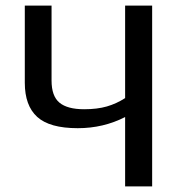

<svg xmlns="http://www.w3.org/2000/svg" viewBox="-20 -669 650 689"><path d="M526 -649V0H429V-249Q351 -209 259 -209Q158 -209 113.5 -249.5Q69 -290 69 -372V-649H165V-380Q165 -324 193.5 -300.5Q222 -277 282 -277Q329 -277 363.5 -287Q398 -297 429 -317V-649Z"/></svg>

Font: Play
Style: Regular
Weight: 400
Designer: Jonas Hecksher (Cyrillic expansion: Cyreal)
Foundry: Jonas Hecksher, Playtype, e-types AS
Version: Version 2.101; ttfautohint (v1.5.65-e2d9)